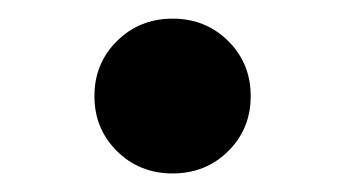

<svg xmlns="http://www.w3.org/2000/svg" viewBox="-20 -449 374 208"><path d="M167 -261.1Q131.2 -261.1 106.8 -285.2Q82.3 -309.4 82.3 -344.9Q82.3 -380.4 106.8 -404.6Q131.2 -428.8 167 -428.8Q202.8 -428.8 227.2 -404.6Q251.6 -380.4 251.6 -344.9Q251.6 -309.4 227.2 -285.2Q202.8 -261.1 167 -261.1Z"/></svg>

Font: Adwaita Sans
Style: Regular
Weight: 400
Designer: Rasmus Andersson
Foundry: rsms
Version: Version 4.001;git-9221beed3